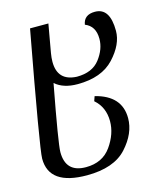

<svg xmlns="http://www.w3.org/2000/svg" viewBox="-109 -562 754 889"><g transform="rotate(-15 267.5 -118.0)"><path d="M198.7 244.1Q17.1 244.1 17.1 116.2Q17.1 68.8 119.1 -481.4H207L183.1 -346.2Q179.2 -323.7 179.2 -304.7Q179.2 -212.9 271 -209Q345.2 -209 381.1 -255.6Q417 -302.2 417 -352.1Q417 -413.1 368.7 -432.1Q376 -478 428.7 -478Q500.5 -478 500.5 -367.7Q500.5 -303.2 440.9 -239Q381.3 -174.8 265.6 -174.8Q197.3 -174.8 158.7 -209Q106.4 68.4 106.4 108.9Q106.4 206.5 203.6 206.5Q283.2 206.5 324.5 148.2Q365.7 89.8 365.7 29.3Q365.7 -38.1 318.8 -78.6L326.7 -101.1Q450.2 -70.3 450.2 37.1Q450.2 109.9 389.2 177Q328.1 244.1 198.7 244.1Z"/></g></svg>

Font: Kelvinch
Style: Italic
Weight: 400
Italic angle: -10°
Designer: Paul James Miller
Foundry: High-Logic / Made with FontCreator
Version: Version 3.40;July 22, 2017;FontCreator 11.0.0.2388 64-bit